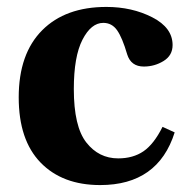

<svg xmlns="http://www.w3.org/2000/svg" viewBox="-20 -522 534 554"><path d="M34 -241Q34 -367 102 -435Q169 -502 287 -502Q361 -502 419.5 -472Q478 -442 478 -392Q478 -362 452 -346Q426 -330 395 -330Q358 -330 347 -365Q333 -413 318 -434.5Q303 -456 278 -456Q243 -456 218 -407.5Q193 -359 193 -265Q193 -157 229 -111Q265 -65 321 -65Q364 -65 394 -85.5Q424 -106 449 -156L484 -140Q436 12 269 12Q160 12 97 -53Q34 -118 34 -241Z"/></svg>

Font: Heuristica
Style: Bold
Weight: 700
Version: Version 1.0.2